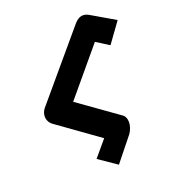

<svg xmlns="http://www.w3.org/2000/svg" viewBox="-151 -877 931 1058"><g transform="rotate(-20 315.0 -348.0)"><path d="M337 -92.5 97.5 -264Q84.5 -273 77.2 -286.8Q70 -300.5 70 -316.5Q70 -340 86 -360.5L408 -741.5Q432 -769 459 -769Q477 -769 497.5 -756L629.5 -679L545 -562L470.5 -609Q369.5 -489 327.5 -438L245 -339.5L474.5 -176Q496 -161.5 496 -129.5Q496 -113.5 490.2 -96.8Q484.5 -80 475 -66.5L363.5 72.5L258.5 0.5Z"/></g></svg>

Font: JuliaMono ExtraBoldItalic
Style: Regular
Weight: 800
Italic angle: -9°
Monospace: yes
Designer: cormullion
Foundry: corm
Version: Version 0.049; ttfautohint (v1.8.4)